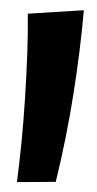

<svg xmlns="http://www.w3.org/2000/svg" viewBox="-57 -851 454 899"><g transform="rotate(5 170.0 -401.5)"><path d="M239 -4 58 13Q62 -76 63 -176.5Q64 -277 61.5 -381Q59 -485 54 -586Q49 -687 40 -777L300 -816Q300 -628 285.5 -420Q271 -212 239 -4Z"/></g></svg>

Font: Marhey Light
Style: Regular
Weight: 300
Designer: Nur Syamsi & Bustanul Arifin
Foundry: Namelatype
Version: Version 1.000